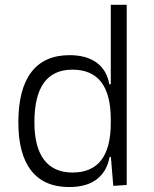

<svg xmlns="http://www.w3.org/2000/svg" viewBox="-20 -752 626 782"><path d="M261.2 9.8Q159.7 9.8 107.2 -57.1Q54.7 -124 54.7 -253.9Q54.7 -388.7 107.4 -458Q160.2 -527.3 263.2 -527.3Q331.5 -527.3 373.3 -497.1Q415 -466.8 425.3 -408.7H431.2V-732.4H496.1V1.5L441.4 4.9L431.6 -112.8H426.3Q416.5 -55.7 375.5 -22.9Q334.5 9.8 261.2 9.8ZM431.2 -251V-266.1Q431.2 -468.3 274.9 -468.3Q120.1 -468.3 120.1 -253.9Q120.1 -153.3 159.4 -101.3Q198.7 -49.3 275.4 -49.3Q431.2 -49.3 431.2 -251Z"/></svg>

Font: CaskaydiaMono NF Light
Style: Regular
Weight: 300
Designer: Aaron Bell
Foundry: Saja Typeworks
Version: Version 2111.001; ttfautohint (v1.8.4);Nerd Fonts 3.1.1